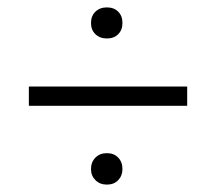

<svg xmlns="http://www.w3.org/2000/svg" viewBox="-20 -490 575 519"><path d="M58 -204V-256H486V-204ZM269 -386Q250 -386 238 -397.5Q226 -409 226 -428Q226 -447 238 -458.5Q250 -470 269 -470Q288 -470 299.5 -458.5Q311 -447 311 -428Q311 -409 299.5 -397.5Q288 -386 269 -386ZM269 9Q250 9 238 -3Q226 -15 226 -33Q226 -52 238 -64Q250 -76 269 -76Q288 -76 299.5 -64Q311 -52 311 -33Q311 -15 299.5 -3Q288 9 269 9Z"/></svg>

Font: Ysabeau Office
Style: Italic
Weight: 400
Italic angle: -12°
Designer: Christian Thalmann (Catharsis Fonts)
Version: Version 2.001;gftools[0.9.30]; featfreeze: tnum,lnum,ss02